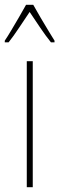

<svg xmlns="http://www.w3.org/2000/svg" viewBox="-41 -849 248 803"><path d="M96 -66H71V-593H96ZM98 -829Q111 -806 129.5 -774Q148 -742 164.5 -715.5Q181 -689 187 -679V-672H172Q151 -698 127 -733.5Q103 -769 83 -799Q64 -771 39.5 -734Q15 -697 -5 -672H-21V-679Q-10 -695 6 -722Q22 -749 39 -778Q56 -807 68 -829Z"/></svg>

Font: Noto Sans Malayalam UI ExtraCondensed Thin
Style: Regular
Weight: 100
Width: 2
Designer: Jelle Bosma - Monotype Design Team
Foundry: Monotype Imaging Inc.
Version: Version 2.104; ttfautohint (v1.8.4.7-5d5b)